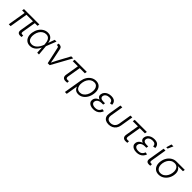

<svg xmlns="http://www.w3.org/2000/svg" viewBox="473 -2664 4781 4781"><g transform="rotate(45 2864.0 -273.0)"><path d="M476.6 2Q418.5 4.4 393.1 -23.4Q367.7 -51.3 377 -108.4L444.3 -515.1H509.3L443.4 -120.1Q437.5 -82.5 448.7 -68.4Q460 -54.2 492.2 -56.2Q501 -56.6 505.4 -56.9Q509.8 -57.1 515.1 -58.1V-2.4Q507.8 -1 497.8 0.5Q487.8 2 476.6 2ZM64.5 0 149.9 -515.1H214.8L129.4 0ZM55.7 -478.5 64.9 -535.6H606.9L597.2 -478.5Z M815.4 11.2Q745.1 11.2 697.3 -24.4Q649.4 -60.1 629.6 -122.8Q609.9 -185.5 623.5 -266.6Q637.2 -348.1 677 -410.6Q716.8 -473.1 775.6 -508.5Q834.5 -543.9 904.3 -543.9Q952.6 -543.9 986.6 -527.3Q1020.5 -510.7 1042.2 -482.4Q1064 -454.1 1074.7 -417.7Q1085.4 -381.3 1087.4 -341.3H1109.9L1104.5 -270L1127.9 0H1066.4L1050.3 -278.8Q1048.3 -319.3 1040.3 -356.4Q1032.2 -393.6 1015.9 -422.4Q999.5 -451.2 971.7 -468Q943.8 -484.9 901.9 -484.9Q849.6 -484.9 805.2 -457.5Q760.7 -430.2 730.5 -380.9Q700.2 -331.5 689 -265.6Q678.2 -200.2 690.2 -151.1Q702.1 -102.1 735.1 -75Q768.1 -47.9 819.8 -47.9Q860.4 -47.9 895.3 -64.2Q930.2 -80.6 958.7 -109.4Q987.3 -138.2 1009.5 -175.5Q1031.7 -212.9 1046.4 -255.4L1147.5 -535.6H1209.5L1104 -266.6L1085.9 -195.3H1065.4Q1048.8 -153.3 1025.4 -116Q1002 -78.6 970.9 -50Q939.9 -21.5 901.4 -5.1Q862.8 11.2 815.4 11.2Z M1435.5 0 1337.4 -445.3Q1333 -464.8 1321 -473.1Q1309.1 -481.4 1286.1 -481.4H1274.4L1283.7 -538.6H1296.4Q1341.8 -538.6 1367.9 -521.5Q1394 -504.4 1400.9 -469.2L1457 -202.1Q1466.3 -159.2 1472.4 -116Q1478.5 -72.8 1485.8 -31.7H1465.3Q1486.3 -73.2 1506.3 -116.2Q1526.4 -159.2 1549.8 -202.1L1730 -535.6H1800.3L1504.9 0Z M2074.7 3.4Q2011.2 6.3 1981.7 -26.1Q1952.1 -58.6 1961.9 -119.6L2021.5 -476.6H1839.8L1849.6 -535.6H2276.9L2267.1 -476.6H2086.4L2028.3 -124.5Q2022 -86.9 2035.6 -69.3Q2049.3 -51.8 2086.4 -54.2Q2094.7 -54.7 2105.2 -55.7Q2115.7 -56.6 2125.5 -58.1L2125 -2Q2114.3 0.5 2101.1 2Q2087.9 3.4 2074.7 3.4Z M2245.1 204.1 2323.2 -267.6Q2336.9 -350.6 2376 -412.4Q2415 -474.1 2472.7 -508.8Q2530.3 -543.5 2600.1 -543.5Q2669.9 -543.5 2716.1 -509.5Q2762.2 -475.6 2780.8 -413.8Q2799.3 -352.1 2786.1 -269.5Q2772.9 -186 2734.1 -122.8Q2695.3 -59.6 2638.9 -24.4Q2582.5 10.7 2516.1 10.7Q2469.7 10.7 2439.2 -5.4Q2408.7 -21.5 2390.6 -46.9Q2372.6 -72.3 2364.3 -100.6H2360.4L2310.1 204.1ZM2514.6 -48.3Q2567.4 -48.3 2609.9 -76.4Q2652.3 -104.5 2681.2 -154.3Q2710 -204.1 2720.2 -267.6Q2730.5 -331.1 2719.5 -380.1Q2708.5 -429.2 2676.8 -457Q2645 -484.9 2592.3 -484.9Q2540 -484.9 2497.3 -457.3Q2454.6 -429.7 2425.8 -380.9Q2397 -332 2386.2 -268.1Q2375.5 -203.1 2387 -153.6Q2398.4 -104 2430.7 -76.2Q2462.9 -48.3 2514.6 -48.3Z M3044.9 9.8Q2984.4 9.8 2940.9 -9.3Q2897.5 -28.3 2877 -63Q2856.4 -97.7 2864.3 -143.6Q2869.1 -172.9 2885 -198.5Q2900.9 -224.1 2928.5 -243.4Q2956.1 -262.7 2996.1 -273.4Q3036.1 -284.2 3089.4 -284.2H3147L3141.1 -247.6H3084Q3043.9 -247.6 3011.5 -235.4Q2979 -223.1 2958.5 -200.7Q2938 -178.2 2932.6 -147.5Q2924.8 -102.5 2958.7 -75.4Q2992.7 -48.3 3057.1 -48.3Q3100.1 -48.3 3129.4 -60.8Q3158.7 -73.2 3177.7 -96.9Q3196.8 -120.6 3208.5 -154.3L3270.5 -144.5Q3254.9 -96.7 3224.4 -62Q3193.8 -27.3 3148.9 -8.8Q3104 9.8 3044.9 9.8ZM3086.9 -260.3Q3034.7 -260.3 2999.5 -269.8Q2964.4 -279.3 2944.6 -296.9Q2924.8 -314.5 2918.5 -338.4Q2912.1 -362.3 2917 -390.6Q2924.8 -437.5 2955.1 -471.9Q2985.4 -506.3 3032.2 -525.1Q3079.1 -543.9 3137.2 -543.9Q3192.9 -543.9 3229 -526.6Q3265.1 -509.3 3283.2 -477.5Q3301.3 -445.8 3302.7 -401.9L3238.3 -390.1Q3236.8 -436 3210 -460.9Q3183.1 -485.8 3127.9 -485.8Q3068.8 -485.8 3029.1 -459.5Q2989.3 -433.1 2982.4 -389.2Q2976.1 -349.6 3004.4 -326.7Q3032.7 -303.7 3094.7 -303.7H3150.4L3143.1 -260.3Z M3582 9.3Q3518.6 9.3 3475.1 -15.1Q3431.6 -39.6 3413.1 -85.2Q3394.5 -130.9 3404.8 -193.8L3461.4 -535.6H3526.9L3470.7 -196.8Q3462.9 -149.9 3475.1 -117.4Q3487.3 -85 3516.8 -67.9Q3546.4 -50.8 3590.8 -50.8Q3635.3 -50.8 3670.4 -67.9Q3705.6 -85 3728.5 -117.4Q3751.5 -149.9 3759.3 -196.8L3814.9 -535.6H3879.9L3823.7 -193.8Q3813.5 -130.9 3780.5 -85.4Q3747.6 -40 3696.8 -15.4Q3646 9.3 3582 9.3Z M4189.5 3.4Q4126 6.3 4096.4 -26.1Q4066.9 -58.6 4076.7 -119.6L4136.2 -476.6H3954.6L3964.4 -535.6H4391.6L4381.8 -476.6H4201.2L4143.1 -124.5Q4136.7 -86.9 4150.4 -69.3Q4164.1 -51.8 4201.2 -54.2Q4209.5 -54.7 4220 -55.7Q4230.5 -56.6 4240.2 -58.1L4239.7 -2Q4229 0.5 4215.8 2Q4202.6 3.4 4189.5 3.4Z M4565.4 9.8Q4504.9 9.8 4461.4 -9.3Q4418 -28.3 4397.5 -63Q4377 -97.7 4384.8 -143.6Q4389.6 -172.9 4405.5 -198.5Q4421.4 -224.1 4449 -243.4Q4476.6 -262.7 4516.6 -273.4Q4556.6 -284.2 4609.9 -284.2H4667.5L4661.6 -247.6H4604.5Q4564.5 -247.6 4532 -235.4Q4499.5 -223.1 4479 -200.7Q4458.5 -178.2 4453.1 -147.5Q4445.3 -102.5 4479.2 -75.4Q4513.2 -48.3 4577.6 -48.3Q4620.6 -48.3 4649.9 -60.8Q4679.2 -73.2 4698.2 -96.9Q4717.3 -120.6 4729 -154.3L4791 -144.5Q4775.4 -96.7 4744.9 -62Q4714.4 -27.3 4669.4 -8.8Q4624.5 9.8 4565.4 9.8ZM4607.4 -260.3Q4555.2 -260.3 4520 -269.8Q4484.9 -279.3 4465.1 -296.9Q4445.3 -314.5 4439 -338.4Q4432.6 -362.3 4437.5 -390.6Q4445.3 -437.5 4475.6 -471.9Q4505.9 -506.3 4552.7 -525.1Q4599.6 -543.9 4657.7 -543.9Q4713.4 -543.9 4749.5 -526.6Q4785.6 -509.3 4803.7 -477.5Q4821.8 -445.8 4823.2 -401.9L4758.8 -390.1Q4757.3 -436 4730.5 -460.9Q4703.6 -485.8 4648.4 -485.8Q4589.4 -485.8 4549.6 -459.5Q4509.8 -433.1 4502.9 -389.2Q4496.6 -349.6 4524.9 -326.7Q4553.2 -303.7 4615.2 -303.7H4670.9L4663.6 -260.3Z M5011.2 2Q4952.1 4.4 4927 -22.9Q4901.9 -50.3 4911.1 -108.4L4981.9 -535.6H5047.4L4978.5 -120.1Q4972.2 -81.5 4983.2 -67.9Q4994.1 -54.2 5026.4 -56.6Q5034.2 -56.6 5039.1 -57.1Q5043.9 -57.6 5048.3 -58.6V-2.4Q5041.5 -1 5031.7 0.5Q5022 2 5011.2 2ZM5003.9 -607.4 5045.4 -749.5H5113.8L5050.3 -607.4Z M5346.2 11.2Q5275.4 11.2 5227.3 -23.9Q5179.2 -59.1 5159.4 -121.1Q5139.6 -183.1 5152.8 -263.7Q5166 -344.7 5206.5 -405.8Q5247.1 -466.8 5306.6 -501.2Q5366.2 -535.6 5437 -535.6H5727.5L5718.3 -479.5H5498L5429.2 -476.6Q5375 -476.6 5331.1 -448.7Q5287.1 -420.9 5258.1 -372.8Q5229 -324.7 5218.8 -263.7Q5208.5 -203.1 5220.2 -154.1Q5231.9 -105 5265.6 -76.4Q5299.3 -47.9 5354 -47.9Q5409.2 -47.9 5453.1 -76.4Q5497.1 -105 5526.4 -154.1Q5555.7 -203.1 5565.4 -263.7Q5575.7 -325.2 5563.5 -373.3Q5551.3 -421.4 5517.6 -449Q5483.9 -476.6 5429.2 -476.6L5431.6 -502.4Q5483.4 -502.4 5524.4 -486.3Q5565.4 -470.2 5592.5 -439Q5619.6 -407.7 5629.6 -362.1Q5639.6 -316.4 5629.9 -256.8Q5617.2 -179.7 5576.7 -118.9Q5536.1 -58.1 5476.6 -23.4Q5417 11.2 5346.2 11.2Z"/></g></svg>

Font: Inter 20pt Light
Style: Italic
Weight: 300
Italic angle: -9.3988°
Version: Version 4.001;git-66647c0bb